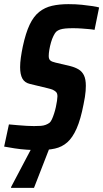

<svg xmlns="http://www.w3.org/2000/svg" viewBox="-34 -716 498 926"><path d="M153 8Q126 8 95.5 6Q65 4 36.5 -0.5Q8 -5 -14 -9L9 -116Q32 -114 54 -112Q76 -110 96 -109Q116 -108 130 -108Q150 -108 163 -109Q176 -110 186.5 -114Q197 -118 205 -124Q211 -129 216.5 -141Q222 -153 227 -168.5Q232 -184 235.5 -200Q239 -216 241 -230Q243 -244 243 -251Q243 -264 238 -270.5Q233 -277 222.5 -282Q212 -287 194 -291L111 -311Q85 -317 74 -337Q63 -357 63 -392Q63 -413 66.5 -438Q70 -463 76 -492Q90 -557 109 -597Q128 -637 155 -658.5Q182 -680 217 -688Q252 -696 296 -696Q331 -696 360.5 -693Q390 -690 412.5 -686.5Q435 -683 444 -680L422 -572Q413 -574 396.5 -575.5Q380 -577 359.5 -578.5Q339 -580 318 -580Q296 -580 281 -578.5Q266 -577 255.5 -573.5Q245 -570 237 -563Q231 -557 224 -543Q217 -529 212 -511.5Q207 -494 204 -476.5Q201 -459 201 -446Q201 -431 208.5 -424.5Q216 -418 234 -414L306 -397Q329 -391 345.5 -381Q362 -371 371 -352.5Q380 -334 380 -302Q380 -291 379 -277.5Q378 -264 375.5 -248Q373 -232 369 -213Q355 -140 335.5 -96Q316 -52 290.5 -29.5Q265 -7 231 0.5Q197 8 153 8ZM19 190 20 185 127 -18H210L209 -13L130 190Z"/></svg>

Font: Saira Condensed
Style: Bold Italic
Weight: 700
Width: 3
Italic angle: -12°
Designer: Hector Gatti with collaboration of the Omnibus-Type team
Foundry: Omnibus-Type
Version: Version 1.101